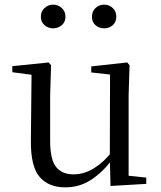

<svg xmlns="http://www.w3.org/2000/svg" viewBox="-20 -792 693 827"><path d="M261 15Q190 15 151 -29.5Q112 -74 113 -186L116 -484L138 -467L33 -481V-507L190 -523L200 -511L196 -380V-185Q196 -105 221.5 -73Q247 -41 296 -41Q343 -41 386 -68Q429 -95 465 -142L488 -103H462Q423 -51 373 -18Q323 15 261 15ZM456 9 453 -114V-116L454 -471L373 -480V-506L528 -523L538 -511L534 -380V-35L610 -27V0ZM208 -670Q188 -670 172 -683.5Q156 -697 156 -720Q156 -743 172 -757.5Q188 -772 208 -772Q230 -772 246 -757.5Q262 -743 262 -720Q262 -697 246 -683.5Q230 -670 208 -670ZM429 -670Q407 -670 391.5 -683.5Q376 -697 376 -720Q376 -743 391.5 -757.5Q407 -772 429 -772Q450 -772 465.5 -757.5Q481 -743 481 -720Q481 -697 465.5 -683.5Q450 -670 429 -670Z"/></svg>

Font: Noto Serif KR ExtraLight
Style: Regular
Weight: 400
Version: Version 2.002-H1;hotconv 1.1.0;makeotfexe 2.6.0